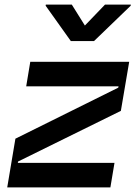

<svg xmlns="http://www.w3.org/2000/svg" viewBox="-20 -814 599 834"><path d="M179 -794 178.3 -789.1 287.6 -635.7H388.5L547.6 -789.1L548.3 -794H436.1L348.7 -703.1L291.9 -794ZM459.5 0 477.3 -106.5H57.5L58.2 -112.2L505 -332.4L541.2 -545.5H111.5L93.8 -438.9H495L493.6 -433.2L46.9 -211.6L11.4 0Z"/></svg>

Font: Riot Sans 2.0
Style: Bold Italic
Weight: 600
Italic angle: -9.39999°
Designer: Rasmus Andersson
Foundry: rsms
Version: Version 3.006;hotconv 1.0.109;makeotfexe 2.5.65596